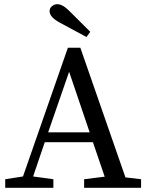

<svg xmlns="http://www.w3.org/2000/svg" viewBox="-20 -897 704 917"><path d="M653.8 0H381.8V-41L480 -53.2L423.8 -217.8H193.8L138.2 -54.2L234.9 -41V0H4.9V-41L89.8 -54.2L304.2 -668.9H363.8L579.1 -49.8L653.8 -41ZM408.2 -265.1 310.1 -554.2 210 -265.1ZM216.8 -843.8Q216.8 -858.4 228 -867.2Q239.3 -877 253.9 -877Q280.8 -877 316.9 -838.9L411.1 -745.1L393.1 -720.2L267.1 -788.1Q216.8 -814.9 216.8 -843.8Z"/></svg>

Font: SourceSerifPro-Regular
Style: Regular
Weight: 400
Designer: Frank Grießhammer
Foundry: Adobe Systems Incorporated
Version: Version 1.014;PS Version 1.0;hotconv 1.0.73;makeotf.lib2.5.5